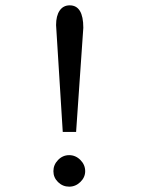

<svg xmlns="http://www.w3.org/2000/svg" viewBox="-20 -688 540 719"><path d="M190 -594Q190 -629 203.5 -648.5Q217 -668 241 -668Q292 -668 292 -584L265 -194H215ZM180 -47Q180 -71 197.5 -89Q215 -107 239 -107Q263 -107 281 -89Q299 -71 299 -47Q299 -24 281 -6.5Q263 11 239 11Q215 11 197.5 -6Q180 -23 180 -47Z"/></svg>

Font: Vazir Code
Style: Code
Weight: 400
Foundry: DejaVu fonts team - Redesigned by Saber Rastikerdar
Version: Version 1.1.2